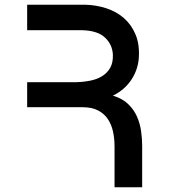

<svg xmlns="http://www.w3.org/2000/svg" viewBox="-20 -793 717 813"><path d="M582 0H465V-173Q465 -206 458.5 -236Q452 -266 436.5 -289Q421 -312 395 -325.5Q369 -339 330 -339H95V-445H304Q336 -446 364.5 -452Q393 -458 414 -471.5Q435 -485 447 -506.5Q459 -528 458 -561Q456 -604 425 -633.5Q394 -663 330 -665H95V-773H340Q387 -772 430 -758Q473 -744 504.5 -716.5Q536 -689 553.5 -648Q571 -607 568 -552Q567 -528 559.5 -504Q552 -480 538 -458Q524 -436 503.5 -418Q483 -400 458 -388Q498 -376 522.5 -352.5Q547 -329 560 -299.5Q573 -270 577.5 -237.5Q582 -205 582 -176Z"/></svg>

Font: Montserrat_am3
Style: Regular
Weight: 400
Designer: Julieta Ulanovsky
Foundry: Julieta Ulanovsky, Armenina letters added by Vahan Hovhannisyan
Version: Version 2.001